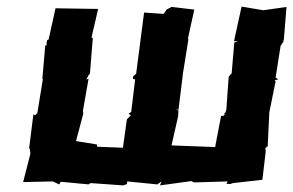

<svg xmlns="http://www.w3.org/2000/svg" viewBox="-20 -555 887 581"><path d="M277 -528 206 -529 148 -530 127 -435 123 -434 121 -426V-417L117 -418L108 -315L110 -317L93 -213L86 -206L81 -209L68 -105L70 -106L72 -90L50 -4L140 -6L159 3L164 -5L248 3L254 -1L353 6L364 2L365 -6L456 3L469 -6L464 6L559 -7L567 -3L669 -6L665 1L676 2L685 -1L774 -11L784 -96L783 -107L790 -112L795 -215L814 -309L811 -312L822 -315L814 -320L829 -416L840 -433L834 -432L839 -435L847 -534L777 -524L711 -535L688 -430L700 -431L689 -426L681 -333L672 -323L665 -224L662 -214L659 -213L660 -209L657 -205L649 -204L631 -110L499 -115L519 -203L520 -220L510 -227L520 -222L533 -327V-329L550 -435L549 -440L568 -526L499 -534L484 -526L481 -521L475 -513L416 -517L392 -332L383 -324L382 -316L389 -315L377 -216L369 -211L376 -206L364 -194L352 -108L274 -111L273 -118L210 -128L232 -211L231 -220L248 -317L241 -314L250 -331L252 -330L260 -430L261 -439L257 -442Z"/></svg>

Font: Asimov Print
Style: DIt
Weight: 250
Width: 0
Designer: Google
Version: Version 2.000980: 2014